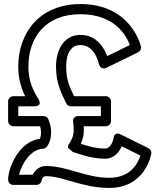

<svg xmlns="http://www.w3.org/2000/svg" viewBox="-20 -886 779 946"><path d="M315.4 -157.6C315.4 -157.6 338.3 -137.2 339.3 -137C351.9 -134.8 422.3 -104 497 -104C546.1 -104 570 -142.3 579.6 -165.3L671.8 -119.6C659.7 -82.4 624.8 -10 518 -10C401.9 -10 311.5 -68 207 -68C168.6 -68 148.8 -40.5 141.8 -25H73.6C88 -82.9 136 -153 191 -153C199.4 -153 207.4 -157.7 211.6 -163.9C227.7 -187.4 232 -210.8 232 -236C232 -259.5 225.7 -280 218.1 -298.5C214.2 -308.1 204.2 -314 195 -314H70V-362H147C147 -362 193.9 -359.8 168.1 -400.4C141.5 -442.3 120 -488.6 120 -558C120 -702.8 205.5 -816 376 -816C547.6 -816 603.1 -708.4 619.8 -664.1L508 -609.6C494.7 -646.4 458.8 -714 376 -714C294 -714 256 -639.2 256 -558C256 -470.3 285.3 -423.3 306.2 -376.8C310.4 -367.4 320.6 -362 329 -362H477V-314H365C355.1 -314 337 -308.1 340.3 -285.5C342.1 -272.8 343 -259 343 -243C343 -207.1 322.2 -179.9 319.9 -176.9C315.3 -170.3 314.2 -164.2 315.4 -157.6ZM467.3 -569.9 474 -556.6C481.4 -548.9 493.3 -546.8 503 -551.5L661 -628.5C670.1 -633 676.9 -644.6 674.5 -656.2C673.9 -658.9 628 -866 376 -866C176.5 -866 70 -725.2 70 -558C70 -498.4 83.7 -452.8 104 -412H45C34.3 -412 20 -402.1 20 -387V-289C20 -278.3 29.9 -264 45 -264H177.5C180 -256 182 -245.4 182 -236C182 -220.1 181 -212.5 176.2 -202.1C73.3 -188.9 20 -60 20 0C20 10.7 29.9 25 45 25H160C171.4 25 182.3 16.2 184.5 5.2C185.8 -2.2 189.8 -18 207 -18C290.5 -18 386.1 40 518 40C698.1 40 725.3 -126.9 725.7 -129.4C727 -138.8 722.2 -150.4 712.1 -155.4L575.1 -223.4C542 -239.8 539.6 -206.4 539.4 -205.6C538.1 -196.9 527.7 -154 497 -154C452 -154 408.2 -167.7 378.2 -177.5C385 -192.6 393 -216.4 393 -243C393 -250.5 392.9 -256 392.5 -264H502C512.7 -264 527 -273.9 527 -289V-387C527 -397.7 517.1 -412 502 -412H345C324.4 -455.7 306 -489.2 306 -558C306 -628.8 334 -664 376 -664C446.9 -664 466 -577.4 467.3 -569.9Z"/></svg>

Font: Hussar Ekologiczny
Style: Regular
Weight: 400
Foundry: Cannot Into Space Fonts
Version: Version 0.97